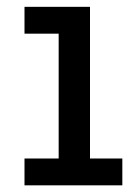

<svg xmlns="http://www.w3.org/2000/svg" viewBox="-20 -556 414 576"><path d="M250 -80.5H347V0H53.5V-80.5H156V-455H53.5V-535.5H250Z"/></svg>

Font: Hepta Slab ExtraLight Medium
Style: Regular
Weight: 500
Version: Version 1.100